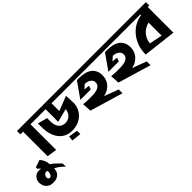

<svg xmlns="http://www.w3.org/2000/svg" viewBox="-205 -1403 2543 2543"><g transform="rotate(-45 1067.0 -131.5)"><path d="M-165 -27.3 -60.5 -62.5Q-6.8 1 -4.9 75.2Q28.3 94.7 56.2 122.1Q84 149.4 103.5 168.9L123 189.5V248L110.4 235.4Q101.6 226.6 88.4 215.3Q75.2 204.1 61.5 193.4Q47.9 182.6 33.7 173.3Q19.5 164.1 8.8 159.2L-3.9 153.3V164.1Q-3.9 175.8 -8.8 195.8Q-13.7 215.8 -28.8 234.9Q-43.9 253.9 -71.3 267.6Q-98.6 281.2 -143.6 281.2Q-184.6 281.2 -210.4 267.1Q-236.3 252.9 -251.5 232.4Q-266.6 211.9 -272.5 189.9Q-278.3 168 -279.3 151.4V147.5Q-277.3 95.7 -245.6 63.5Q-213.9 31.2 -166 31.2Q-157.2 31.2 -148.4 32.2Q-139.6 33.2 -129.9 36.1Q-136.7 19.5 -165 0ZM-133.8 203.1Q-111.3 203.1 -99.1 180.7Q-86.9 158.2 -86.9 126Q-86.9 115.2 -93.3 113.3Q-99.6 111.3 -110.4 111.3Q-132.8 111.3 -146.5 128.9Q-160.2 146.5 -160.2 168.9Q-160.2 181.6 -153.8 190.9Q-147.5 200.2 -133.8 203.1Z M-1 -543.9H216.8V-480.5H188.5V0L49.8 -21.5V-480.5H-1Z M793.9 -277.3Q792 -217.8 768.6 -171.4Q745.1 -125 708 -93.3Q670.9 -61.5 622.6 -44.9Q574.2 -28.3 521.5 -28.3Q459 -28.3 411.1 -52.2Q363.3 -76.2 331.1 -118.7Q298.8 -161.1 282.2 -220.2Q265.6 -279.3 265.6 -348.6V-370.1Q265.6 -382.8 265.6 -394.5Q265.6 -406.2 264.6 -418.9L402.3 -382.8Q402.3 -375 402.3 -368.2Q402.3 -361.3 401.4 -355.5V-326.2Q401.4 -297.9 406.7 -270Q412.1 -242.2 425.3 -219.7Q438.5 -197.3 461.9 -182.1Q485.4 -167 521.5 -164.1Q553.7 -164.1 576.7 -173.3Q599.6 -182.6 614.7 -196.3Q629.9 -210 638.7 -226.1Q647.5 -242.2 652.3 -256.8Q657.2 -271.5 658.2 -281.2Q659.2 -291 659.2 -293L470.7 -244.1V-480.5H212.9V-543.9H824.2V-480.5H582V-334L787.1 -415Q787.1 -398.4 790 -364.3Q793 -330.1 793.9 -277.3ZM428.7 63.5 429.7 52.7Q430.7 44.9 431.6 35.2Q432.6 25.4 433.6 16.6Q434.6 7.8 435.5 2Q436.5 -3.9 437.5 -4.9L563.5 16.6V78.1Z M1340.8 19.5V90.8L877 -46.9L869.1 -175.8L897.5 -172.9Q917 -170.9 939.5 -169.9Q961.9 -168.9 985.4 -168.9Q1014.6 -168.9 1050.3 -169.9Q1085.9 -170.9 1117.2 -179.7Q1148.4 -188.5 1169.9 -207.5Q1191.4 -226.6 1191.4 -261.7Q1191.4 -289.1 1177.7 -306.2Q1164.1 -323.2 1146.5 -333Q1128.9 -342.8 1111.8 -346.2Q1094.7 -349.6 1086.9 -349.6L1075.2 -350.6Q1074.2 -350.6 1069.3 -346.2Q1064.5 -341.8 1057.1 -335Q1049.8 -328.1 1041.5 -321.3Q1033.2 -314.5 1027.3 -308.6L1018.6 -301.8L1097.7 -293.9L1079.1 -242.2H883.8L1035.2 -458L1055.7 -459H1078.1Q1129.9 -459 1174.8 -448.2Q1219.7 -437.5 1252.4 -414.1Q1285.2 -390.6 1303.7 -353.5Q1322.3 -316.4 1322.3 -263.7Q1322.3 -231.4 1312.5 -198.7Q1302.7 -166 1280.8 -137.7Q1258.8 -109.4 1224.6 -87.4Q1190.4 -65.4 1141.6 -54.7ZM1348.6 -543.9V-480.5H819.3V-543.9Z M1866.2 19.5V90.8L1402.3 -46.9L1394.5 -175.8L1422.9 -172.9Q1442.4 -170.9 1464.8 -169.9Q1487.3 -168.9 1510.7 -168.9Q1540 -168.9 1575.7 -169.9Q1611.3 -170.9 1642.6 -179.7Q1673.8 -188.5 1695.3 -207.5Q1716.8 -226.6 1716.8 -261.7Q1716.8 -289.1 1703.1 -306.2Q1689.5 -323.2 1671.9 -333Q1654.3 -342.8 1637.2 -346.2Q1620.1 -349.6 1612.3 -349.6L1600.6 -350.6Q1599.6 -350.6 1594.7 -346.2Q1589.8 -341.8 1582.5 -335Q1575.2 -328.1 1566.9 -321.3Q1558.6 -314.5 1552.7 -308.6L1543.9 -301.8L1623 -293.9L1604.5 -242.2H1409.2L1560.5 -458L1581.1 -459H1603.5Q1655.3 -459 1700.2 -448.2Q1745.1 -437.5 1777.8 -414.1Q1810.5 -390.6 1829.1 -353.5Q1847.7 -316.4 1847.7 -263.7Q1847.7 -231.4 1837.9 -198.7Q1828.1 -166 1806.2 -137.7Q1784.2 -109.4 1750 -87.4Q1715.8 -65.4 1667 -54.7ZM1874 -543.9V-480.5H1344.7V-543.9Z M2413.1 -480.5H2384.8V0L1919.9 -54.7Q1920.9 -154.3 1952.1 -229Q1983.4 -303.7 2031.7 -354.5Q2080.1 -405.3 2137.2 -433.1Q2194.3 -460.9 2246.1 -466.8V-480.5H1871.1V-543.9H2413.1ZM2246.1 -83V-327.1Q2216.8 -321.3 2178.2 -300.3Q2139.6 -279.3 2106.4 -235.4Q2081.1 -198.2 2072.8 -166.5Q2064.5 -134.8 2064.5 -119.1Z"/></g></svg>

Font: Shorif Bongobondhu ANSI V2
Style: Regular
Weight: 400
Designer: Shorif Uddin Shishir, Shorif art & Design, e-mail : shorifart@gmail.com, facebook : Shorif2001
Foundry: Lipighor Font Foundry
Version: Designed By Shorif Uddin Shishir | Build By Niladri Shekhar 